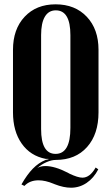

<svg xmlns="http://www.w3.org/2000/svg" viewBox="-20 -729 515 887"><path d="M190.9 9.8 204.1 6.8V4.9H190.9Q120.1 -8.8 80.1 -65.9Q40 -123 40 -210V-499Q40 -594.2 93.8 -651.6Q147.5 -709 236.8 -709Q326.7 -709 380.9 -651.6Q435.1 -594.2 435.1 -499V-210Q435.1 -108.9 382.1 -49.6Q329.1 9.8 237.8 9.8Q218.3 9.8 194.3 20.3Q170.4 30.8 151.9 47.9Q166 38.1 189.9 38.1Q232.9 38.1 293 68.8L300.8 73.2Q339.8 91.8 360.8 91.8Q395.5 91.8 421.9 44.9L434.1 53.2Q413.1 93.8 380.1 116Q347.2 138.2 308.1 138.2Q273.9 138.2 232.9 122.1L228 120.1Q189.5 104 158.2 104Q117.2 104 92.8 129.9L79.1 123Q105 77.6 131.6 50.3Q158.2 22.9 190.9 9.8ZM169.9 -566.9V-132.8Q169.9 -18.1 236.8 -18.1Q305.2 -18.1 305.2 -138.2V-566.9Q305.2 -681.2 237.8 -681.2Q204.6 -681.2 187.3 -651.9Q169.9 -622.6 169.9 -566.9Z"/></svg>

Font: Moniqa Black Heading
Style: Regular
Weight: 900
Designer: Rajesh Rajput
Foundry: Rajesh Rajput
Version: Version 1.000